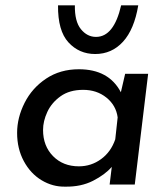

<svg xmlns="http://www.w3.org/2000/svg" viewBox="-20 -690 630 718"><path d="M534 -414 484 0H390L398 -66Q373 -37 328 -14Q283 9 224 8Q177 9 135.5 -16Q94 -41 69 -87.5Q44 -134 44 -193Q44 -250 72 -305.5Q100 -361 152.5 -396Q205 -431 275 -431Q387 -431 432 -345L448 -414ZM420 -251Q414 -296 378 -325Q342 -354 291 -354Q240 -354 206.5 -330Q173 -306 157 -271.5Q141 -237 141 -204Q141 -144 178.5 -106Q216 -68 275 -68Q321 -68 358 -95Q395 -122 411 -169ZM197 -670H260Q259 -610 282.5 -581Q306 -552 339 -552Q406 -552 433 -670H497Q482 -580 440 -534Q398 -488 336 -488Q276 -488 236 -531.5Q196 -575 197 -670Z"/></svg>

Font: Josefin Sans
Style: Italic
Weight: 400
Italic angle: -7°
Designer: Santiago Orozco
Foundry: Typemade
Version: Version 2.000